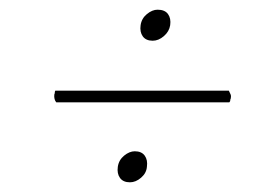

<svg xmlns="http://www.w3.org/2000/svg" viewBox="-20 -488 572 396"><path d="M295 -404Q281 -404 274.5 -413Q268 -422 270 -436Q272 -450 283 -459Q294 -468 305 -468Q320 -468 326.5 -459Q333 -450 331 -436Q329 -423 318 -413.5Q307 -404 295 -404ZM96 -277Q91 -283 92 -293Q93 -295 93 -297Q93 -299 94 -301H452Q454 -297 455.5 -293.5Q457 -290 456 -285Q455 -284 455 -281.5Q455 -279 453 -277ZM248 -112Q234 -112 227.5 -121Q221 -130 223 -144Q225 -158 236 -167Q247 -176 258 -176Q272 -176 278.5 -167Q285 -158 283 -144Q282 -131 271 -121.5Q260 -112 248 -112Z"/></svg>

Font: Petrona Thin
Style: Italic
Weight: 100
Italic angle: -9°
Designer: Ringo R. Seeber
Foundry: Ringo R. Seeber
Version: Version 2.001; ttfautohint (v1.8.3)